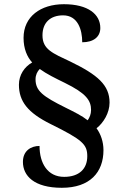

<svg xmlns="http://www.w3.org/2000/svg" viewBox="-20 -780 584 913"><path d="M274 113C408 113 472 39 472 -66C472 -106 459 -143 439 -170C472 -196 501 -243 501 -292C501 -375 445 -424 315 -487C230 -527 182 -545 182 -612C182 -673 220 -707 280 -707C350 -707 371 -639 371 -579C425 -579 457 -605 457 -647C457 -712 399 -760 284 -760C173 -760 92 -701 92 -600C92 -548 109 -509 133 -483C96 -462 70 -424 70 -377C70 -298 112 -244 221 -190C373 -115 395 -93 395 -37C395 23 356 61 285 61C206 61 168 -4 168 -86C127 -86 89 -63 89 -10C89 56 142 113 274 113ZM397 -208C369 -230 334 -247 292 -268C183 -322 149 -348 149 -403C149 -423 157 -440 169 -452C202 -428 243 -408 288 -386C390 -336 413 -302 413 -257C413 -237 406 -221 397 -208Z"/></svg>

Font: Noto Serif Yezidi SemiBold
Style: Regular
Weight: 600
Designer: Dalton Maag Ltd
Foundry: Dalton Maag Ltd
Version: Version 1.001